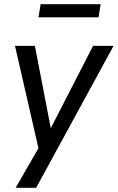

<svg xmlns="http://www.w3.org/2000/svg" viewBox="-20 -708 557 908"><path d="M54 180 171 -23 168 20 51 -491H145L224 -82H210L420 -491H517L151 180ZM162 -626 172 -688H456L446 -626Z"/></svg>

Font: Nunito Sans 10pt SemiCondensed Medium
Style: Italic
Weight: 500
Width: 4
Italic angle: -9°
Designer: Vernon Adams
Foundry: Vernon Adams
Version: Version 3.101;gftools[0.9.27]